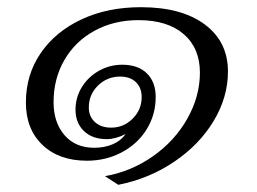

<svg xmlns="http://www.w3.org/2000/svg" viewBox="-20 -466 714 534"><path d="M272 24Q345 11 405.5 -31.5Q466 -74 501 -136Q536 -198 536 -264Q536 -332 491 -371Q446 -410 365 -410Q297 -410 243 -380.5Q189 -351 159 -299Q129 -247 129 -182Q129 -125 159.5 -90Q190 -55 242 -55Q271 -55 294 -65Q317 -75 329 -93Q301 -79 277 -79Q237 -79 213.5 -101.5Q190 -124 190 -161Q190 -195 207.5 -223.5Q225 -252 255 -269Q285 -286 320 -286Q364 -286 388.5 -262Q413 -238 413 -196Q413 -147 388 -106.5Q363 -66 319 -42.5Q275 -19 222 -19Q144 -19 98 -63Q52 -107 52 -181Q52 -258 93 -318Q134 -378 206.5 -412Q279 -446 372 -446Q485 -446 549.5 -398Q614 -350 614 -267Q614 -196 574.5 -130Q535 -64 465 -16.5Q395 31 309 48ZM374 -196Q374 -222 358 -237.5Q342 -253 314 -253Q278 -253 252.5 -228Q227 -203 227 -167Q227 -142 244 -126.5Q261 -111 289 -111Q324 -111 349 -136Q374 -161 374 -196Z"/></svg>

Font: Fahkwang Light
Style: Italic
Weight: 300
Italic angle: -10°
Version: Version 1.000; ttfautohint (v1.6)